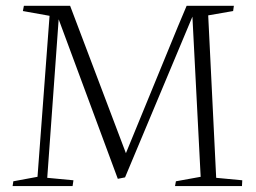

<svg xmlns="http://www.w3.org/2000/svg" viewBox="-20 -627 862 647"><path d="M224.6 0 227.5 -19.5 139.2 -27.8 177.7 -562 377 -24.4 401.4 -29.3 628.4 -570.8 656.2 -31.2 572.8 -16.1 569.8 0H795.4L796.4 -19.5L708.5 -27.8L681.6 -575.2L765.6 -589.8L768.1 -607.4H608.9L579.1 -536.6L404.3 -110.8L216.3 -607.4H60.5L57.1 -589.8L147 -573.7L106.4 -31.2L24.9 -16.1L22.5 0Z"/></svg>

Font: Neuton ExtraLight
Style: Regular
Weight: 275
Designer: Brian M Zick
Foundry: Brian M Zick
Version: Version 1.560